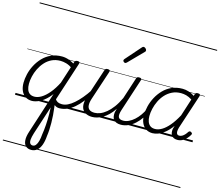

<svg xmlns="http://www.w3.org/2000/svg" viewBox="-189 -1260 2320 2028"><g transform="rotate(15 970.5 -245.5)"><path d="M188 17Q146 17 116 -3Q86 -23 70 -59.5Q54 -96 54 -146Q54 -190 66 -241Q78 -292 103.5 -341Q129 -390 167.5 -430.5Q206 -471 258 -495Q310 -519 376 -519Q414 -519 453.5 -505Q493 -491 524 -467L512 -423Q470 -451 436.5 -460.5Q403 -470 373 -470Q319 -470 277 -449.5Q235 -429 204 -394Q173 -359 152.5 -317Q132 -275 122 -231.5Q112 -188 112 -150Q112 -114 121.5 -87.5Q131 -61 151 -47Q171 -33 202 -33Q238 -33 277.5 -56.5Q317 -80 358.5 -129Q400 -178 438 -254L452 -214Q407 -124 359 -73.5Q311 -23 266.5 -3Q222 17 188 17ZM314 519Q278 519 255.5 499Q233 479 229.5 437.5Q226 396 247 334L515 -496Q521 -515 547 -515Q563 -515 567.5 -508.5Q572 -502 569 -492L298 342Q284 387 282 415Q280 443 290 456.5Q300 470 319 470Q338 470 352 452.5Q366 435 374.5 403.5Q383 372 386 330Q390 306 393 279.5Q396 253 398 223.5Q400 194 401 163.5Q402 133 401.5 101Q401 69 399 37Q397 5 393 -26L421 -60Q430 -20 435.5 21.5Q441 63 444 105Q447 147 447.5 187.5Q448 228 446 265Q444 302 439 334Q435 391 420 432.5Q405 474 378.5 496.5Q352 519 314 519ZM489 17Q455 17 433 -3.5Q411 -24 397 -70L412 -107Q419 -83 429.5 -66Q440 -49 458 -40Q476 -31 504 -31Q514 -31 517.5 -23.5Q521 -16 518.5 -7Q516 2 508 9.5Q500 17 489 17ZM0 490H635V500H0ZM0 -20H635V0H0ZM0 -505H635V-500H0ZM0 -1010H635V-1000H0Z M488 17Q477 17 472.5 9.5Q468 2 469.5 -7Q471 -16 479.5 -23.5Q488 -31 503 -31Q534 -31 566.5 -46.5Q599 -62 633 -91.5Q667 -121 702 -162.5Q737 -204 772 -257Q779 -268 788 -266.5Q797 -265 801.5 -257Q806 -249 800 -239Q763 -178 725.5 -130Q688 -82 649.5 -49.5Q611 -17 570.5 0Q530 17 488 17ZM634 490V500ZM634 -20V0ZM634 -505V-500ZM634 -1010V-1000Z M846 16Q799 16 767 -5Q735 -26 727 -68.5Q719 -111 740 -176L845 -494Q849 -506 855.5 -510.5Q862 -515 875 -515Q892 -515 898 -509Q904 -503 900 -491L793 -167Q779 -125 781 -94.5Q783 -64 802.5 -48.5Q822 -33 860 -33Q888 -33 920.5 -45.5Q953 -58 986.5 -85.5Q1020 -113 1052.5 -156.5Q1085 -200 1114 -262L1190 -496Q1194 -508 1200 -512Q1206 -516 1220 -516Q1236 -516 1242.5 -510.5Q1249 -505 1245 -493L1128 -134Q1111 -81 1120.5 -56Q1130 -31 1175 -31Q1185 -31 1188.5 -23.5Q1192 -16 1190.5 -7Q1189 2 1181 9.5Q1173 17 1159 17Q1133 17 1113.5 9.5Q1094 2 1082 -12Q1070 -26 1066.5 -47Q1063 -68 1066 -94L1077 -135Q1049 -92 1018.5 -63Q988 -34 957.5 -16.5Q927 1 898.5 8.5Q870 16 846 16ZM635 490H1306V500H635ZM635 -20H1306V0H635ZM635 -505H1306V-500H635ZM635 -1010H1306V-1000H635Z M1159 17Q1148 17 1143.5 9.5Q1139 2 1140.5 -7Q1142 -16 1150.5 -23.5Q1159 -31 1174 -31Q1204 -31 1234.5 -45.5Q1265 -60 1293.5 -85.5Q1322 -111 1346 -145Q1370 -179 1387 -217Q1392 -228 1400.5 -228Q1409 -228 1416 -220.5Q1423 -213 1419 -203Q1400 -157 1372.5 -117Q1345 -77 1311.5 -47Q1278 -17 1239.5 0Q1201 17 1159 17ZM1305 490V500ZM1305 -20V0ZM1305 -505V-500ZM1305 -1010V-1000Z M1035 -625Q1029 -625 1020.5 -632Q1012 -639 1012 -646Q1012 -650 1013.5 -654Q1015 -658 1019 -663L1163 -827Q1168 -834 1173 -837Q1178 -840 1183 -840Q1190 -840 1198 -835Q1206 -830 1211 -822.5Q1216 -815 1216 -808Q1216 -803 1214.5 -799.5Q1213 -796 1208 -792L1053 -634Q1043 -625 1035 -625Z M1506 17Q1464 17 1434 -3Q1404 -23 1387.5 -59.5Q1371 -96 1371 -146Q1371 -191 1383.5 -242.5Q1396 -294 1422 -343Q1448 -392 1486.5 -432Q1525 -472 1577 -495.5Q1629 -519 1695 -519Q1728 -519 1763 -508Q1798 -497 1826 -477L1832 -495Q1836 -507 1842.5 -511Q1849 -515 1862 -515Q1881 -515 1885.5 -507.5Q1890 -500 1886 -488L1762 -111Q1755 -86 1755 -68Q1755 -50 1763 -40.5Q1771 -31 1786 -31Q1803 -31 1818.5 -40Q1834 -49 1847 -63.5Q1860 -78 1869 -93Q1874 -100 1881.5 -103.5Q1889 -107 1899 -100Q1911 -94 1911.5 -86Q1912 -78 1907 -71Q1896 -51 1877.5 -31Q1859 -11 1834.5 3Q1810 17 1779 17Q1757 17 1741 10Q1725 3 1715.5 -10Q1706 -23 1703 -41Q1700 -59 1703 -81Q1706 -91 1708.5 -100.5Q1711 -110 1714 -119Q1676 -67 1638.5 -37Q1601 -7 1567 5Q1533 17 1506 17ZM1429 -150Q1429 -115 1439 -88.5Q1449 -62 1469 -47.5Q1489 -33 1521 -33Q1556 -33 1594.5 -55.5Q1633 -78 1672.5 -124.5Q1712 -171 1751 -243L1812 -433Q1777 -455 1748 -462.5Q1719 -470 1691 -470Q1637 -470 1594.5 -449Q1552 -428 1521 -394Q1490 -360 1469.5 -317.5Q1449 -275 1439 -231.5Q1429 -188 1429 -150ZM1306 490H1941V500H1306ZM1306 -20H1941V0H1306ZM1306 -505H1941V-500H1306ZM1306 -1010H1941V-1000H1306Z"/></g></svg>

Font: Playwrite MX Guides
Style: Regular
Weight: 400
Designer: Veronika Burian, José Scaglione
Foundry: TypeTogether
Version: Version 1.003